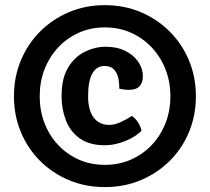

<svg xmlns="http://www.w3.org/2000/svg" viewBox="-20 -724 836 764"><path d="M35.5 -341Q35.5 -417.5 63 -483.5Q90.5 -549.5 139.8 -598.8Q189 -648 254.8 -675.8Q320.5 -703.5 397.5 -703.5Q474 -703.5 539.8 -675.8Q605.5 -648 655 -598.8Q704.5 -549.5 732 -483.5Q759.5 -417.5 759.5 -341Q759.5 -264.5 732 -198.5Q704.5 -132.5 655 -83.5Q605.5 -34.5 539.8 -7Q474 20.5 397.5 20.5Q320.5 20.5 254.8 -7Q189 -34.5 139.8 -83.5Q90.5 -132.5 63 -198.5Q35.5 -264.5 35.5 -341ZM138 -341Q138 -284 157 -234.5Q176 -185 210.8 -147.8Q245.5 -110.5 293 -89.2Q340.5 -68 397.5 -68Q454 -68 501.8 -89.2Q549.5 -110.5 584.5 -147.8Q619.5 -185 638.8 -234.5Q658 -284 658 -341Q658 -398 638.8 -447.5Q619.5 -497 584.5 -534.5Q549.5 -572 501.8 -593.5Q454 -615 397.5 -615Q340.5 -615 293 -593.5Q245.5 -572 210.8 -534.5Q176 -497 157 -447.5Q138 -398 138 -341ZM454.5 -371.5Q455 -393.5 450.5 -414Q446 -434.5 433 -448Q420 -461.5 396 -461.5Q364 -461.5 347.2 -431.2Q330.5 -401 330.5 -341.5Q330.5 -285.5 352.8 -256.2Q375 -227 414.5 -227Q436 -227 460 -238Q484 -249 504.5 -262.5Q518 -254.5 529.2 -237Q540.5 -219.5 543 -203.5Q519.5 -179.5 478.2 -162.8Q437 -146 398 -146Q335.5 -146 297.2 -173.5Q259 -201 242 -245.8Q225 -290.5 225 -341.5Q225 -412.5 251.2 -455.5Q277.5 -498.5 318 -518.2Q358.5 -538 400.5 -538Q446 -538 479.2 -521.2Q512.5 -504.5 530.5 -477.5Q548.5 -450.5 548.5 -420.5Q548.5 -394.5 535 -380.5Q521.5 -366.5 493 -366.5Q483 -366.5 472 -368Q461 -369.5 454.5 -371.5Z"/></svg>

Font: Signika SemiBold
Style: Regular
Weight: 600
Designer: Anna Giedry
Foundry: Anna Giedry
Version: Version 2.001